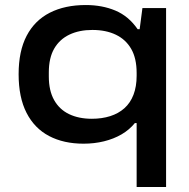

<svg xmlns="http://www.w3.org/2000/svg" viewBox="-20 -559 753 763"><path d="M523 184V-70H516Q494 -43 463 -25Q432 -7 393.5 2.5Q355 12 312 12Q233 12 175 -18.5Q117 -49 85.5 -110.5Q54 -172 54 -264Q54 -356 86 -417Q118 -478 178 -508.5Q238 -539 321 -539Q386 -539 438.5 -517Q491 -495 527 -443H535L546 -527H640V184ZM345 -87Q385 -87 418 -97.5Q451 -108 474.5 -129Q498 -150 510.5 -182.5Q523 -215 523 -258V-269Q523 -327 501.5 -364.5Q480 -402 440.5 -421Q401 -440 347 -440Q295 -440 256 -421.5Q217 -403 195.5 -366Q174 -329 174 -271V-255Q174 -199 195 -161.5Q216 -124 254.5 -105.5Q293 -87 345 -87Z"/></svg>

Font: Archivo Expanded Medium
Style: Regular
Weight: 500
Width: 7
Designer: Hector Gatti
Foundry: Omnibus-Type
Version: Version 2.001